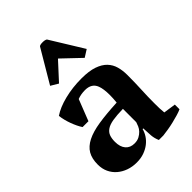

<svg xmlns="http://www.w3.org/2000/svg" viewBox="-232 -901 1020 1020"><g transform="rotate(-45 278.5 -391.0)"><path d="M245 -68Q266 -68 281 -76Q296 -84 306.5 -95Q317 -106 322.5 -119Q328 -132 331 -142V-242Q284 -241 254 -236Q224 -231 207 -219.5Q190 -208 183.5 -190.5Q177 -173 177 -148Q177 -110 195 -89Q213 -68 245 -68ZM470 -145Q470 -123 470.5 -107Q471 -91 473 -73L542 -63V-28Q530 -22 509.5 -16Q489 -10 466.5 -4.5Q444 1 422 4.5Q400 8 383 10H349Q339 -13 337 -36Q335 -59 334 -92H329Q324 -72 312 -53.5Q300 -35 281.5 -20.5Q263 -6 238 3Q213 12 182 12Q149 12 121 2Q93 -8 72 -26Q51 -44 39 -69.5Q27 -95 27 -127Q27 -172 44 -201Q61 -230 97.5 -248.5Q134 -267 191.5 -276Q249 -285 331 -289Q334 -319 334 -343Q334 -389 324 -415Q309 -455 259 -455Q228 -455 202 -445L155 -325H111Q103 -337 95.5 -352.5Q88 -368 81.5 -385.5Q75 -403 70.5 -421Q66 -439 64 -456Q102 -482 162 -497Q222 -512 289 -512Q346 -512 382 -499.5Q418 -487 438.5 -465.5Q459 -444 467 -415Q475 -386 475 -353Q475 -293 472.5 -244.5Q470 -196 470 -145ZM186 -577 144 -602 254 -788Q260 -794 278 -794Q279 -794 281 -794Q297 -794 306 -788L420 -603L379 -577L276 -675Z"/></g></svg>

Font: PTSerif
Style: Bold
Weight: 700
Designer: A.Korolkova, O.Umpeleva, V.Yefimov
Foundry: ParaType Ltd
Version: Version 1.000W OFL; ttfautohint (v1.2) -l 8 -r 50 -G 200 -x 